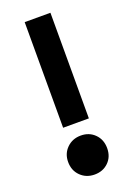

<svg xmlns="http://www.w3.org/2000/svg" viewBox="-139 -753 565 820"><g transform="rotate(-20 143.5 -343.0)"><path d="M85 -220V-700H202V-220ZM144 14Q106 14 80.5 -11Q55 -36 55 -75Q55 -113 80.5 -138Q106 -163 144 -163Q182 -163 207 -138Q232 -113 232 -74Q232 -35 207 -10.5Q182 14 144 14Z"/></g></svg>

Font: Space Grotesk Light SemiBold
Style: Regular
Weight: 600
Version: Version 2.000